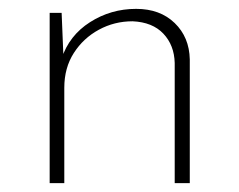

<svg xmlns="http://www.w3.org/2000/svg" viewBox="-20 -413 539 433"><path d="M119 -384 124 -262 119 -281Q136 -333 183 -363Q230 -393 287 -393Q341 -393 374 -361Q407 -329 408 -279V0H374V-271Q373 -311 348.5 -337Q324 -363 279 -365Q238 -365 203 -346Q168 -327 146.5 -293.5Q125 -260 125 -215V0H92V-384Z"/></svg>

Font: Josefin Sans Thin ExtraLight
Style: Regular
Weight: 250
Version: Version 2.001